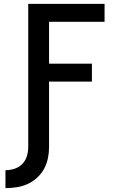

<svg xmlns="http://www.w3.org/2000/svg" viewBox="-20 -755 640 986"><path d="M8 211V119Q32 119 55 111.5Q78 104 94.5 87Q111 70 118 47Q125 24 125 0V-735H517V-643H232V-428H452V-336H232V0Q232 29 226 58Q220 87 206 112.5Q192 138 170 158Q148 178 121.5 190Q95 202 66 206.5Q37 211 8 211Z"/></svg>

Font: Zed Mono Semibold Extended
Style: Regular
Weight: 600
Width: 7
Monospace: yes
Designer: Belleve Invis
Foundry: Belleve Invis
Version: Version 1.0.0; ttfautohint (v1.8.4)